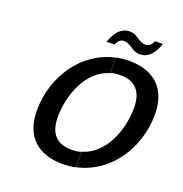

<svg xmlns="http://www.w3.org/2000/svg" viewBox="-159 -1049 1143 1201"><g transform="rotate(20 413.0 -448.5)"><path d="M545 -899C531 -907 518 -910 501 -910C449 -910 410 -872 386 -800H438C452 -830 466 -842 489 -842C507 -842 524 -832 546 -819L563 -808C577 -800 590 -797 607 -797C659 -797 698 -835 722 -907H670C656 -877 642 -865 619 -865C601 -865 584 -875 562 -888ZM475 -624C495 -631 518 -633 541 -633C641 -633 689 -574 689 -470C689 -324 623 -143 475 -100V3C690 -43 826 -252 826 -476C826 -641 731 -736 564 -736C532 -736 503 -733 475 -727ZM474 -99C454 -92 431 -90 408 -90C308 -90 260 -149 260 -253C260 -399 326 -580 474 -623V-726C259 -680 123 -471 123 -247C123 -82 218 13 385 13C417 13 446 10 474 4Z"/></g></svg>

Font: Perun SemiBold Italic
Style: Regular
Weight: 400
Italic angle: -12°
Foundry: Copyright (c) Stefan Peev, Context Ltd, 2016
Version: Version 1.026